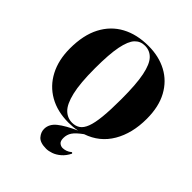

<svg xmlns="http://www.w3.org/2000/svg" viewBox="-264 -904 1312 1312"><g transform="rotate(45 392.0 -248.0)"><path d="M406 248Q347 248 323.5 221Q300 194 300 162Q300 114 344.5 78.5Q389 43 472 6Q452 10 431 12Q410 14 388 14Q280 14 201 -31Q122 -76 79 -158.5Q36 -241 36 -352Q36 -481 81.5 -568Q127 -655 209.5 -699.5Q292 -744 404 -744Q505 -744 582.5 -702.5Q660 -661 704 -580.5Q748 -500 748 -383Q748 -243 689.5 -143.5Q631 -44 519 -6Q472 28 454.5 54Q437 80 437 113Q437 142 451 153.5Q465 165 482 165Q496 165 513 159.5Q530 154 548 139L555 146Q536 184 509.5 206.5Q483 229 455.5 238.5Q428 248 406 248ZM406 -3Q438 -3 462 -19Q486 -35 501 -74Q516 -113 523 -182Q530 -251 530 -356Q530 -500 513.5 -580.5Q497 -661 465 -694.5Q433 -728 386 -728Q342 -728 313 -697.5Q284 -667 268.5 -590.5Q253 -514 253 -377Q253 -232 272.5 -150.5Q292 -69 326 -36Q360 -3 406 -3Z"/></g></svg>

Font: Literata 72pt ExtraBold
Style: Regular
Weight: 800
Designer: Latin by Veronika Burian and Jose Scaglione. Greek by Irene Vlachou. Cyrillic by Vera Evstafieva.
Foundry: TypeTogether
Version: Version 3.002